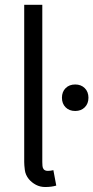

<svg xmlns="http://www.w3.org/2000/svg" viewBox="-20 -750 378 778"><path d="M78.1 -730.5H151.4V-93.3Q151.4 -85.4 152.1 -77.6Q152.8 -69.8 156.7 -64.5Q162.1 -57.6 173.8 -57.6Q184.6 -57.6 196.3 -60.5L208 2Q188.5 7.8 163.1 7.8Q142.6 7.8 125.5 -1.2Q108.4 -10.3 96.7 -24.4Q83 -41.5 80.6 -61.3Q78.1 -81.1 78.1 -93.3ZM284.7 -407.7Q308.6 -407.7 323.5 -392.8Q338.4 -377.9 338.4 -354Q338.4 -330.1 323.5 -315.2Q308.6 -300.3 284.7 -300.3Q260.7 -300.3 245.8 -315.2Q231 -330.1 231 -354Q231 -377.9 245.8 -392.8Q260.7 -407.7 284.7 -407.7Z"/></svg>

Font: Gidole
Style: Regular
Weight: 400
Version: Version 2.100; ttfautohint (v1.8.4.7-5d5b)